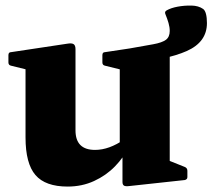

<svg xmlns="http://www.w3.org/2000/svg" viewBox="-20 -672 782 707"><path d="M605 -162V-50L586 -87L661 -57Q670 -53 670 -43V-20Q670 -11 660 -9L457 13Q442 15 436.5 11.5Q431 8 431 -2V-123L421 -139V-162ZM229 15Q147 15 110.5 -27.5Q74 -70 74 -166V-310H258V-192Q258 -120 330 -120Q382 -120 438 -159L454 -131Q436 -93 403.5 -59.5Q371 -26 326.5 -5.5Q282 15 229 15ZM421 -162V-310H605V-162ZM74 -310V-462L94 -412L21 -430Q11 -432 11 -442V-469Q11 -480 21 -480L227 -511Q244 -514 251 -509.5Q258 -505 258 -491V-310ZM421 -310V-462L440 -412L367 -430Q357 -432 357 -442V-469Q357 -480 367 -480L573 -511Q590 -514 597.5 -509.5Q605 -505 605 -491V-310ZM454 -493Q511 -503 544 -509Q577 -515 591 -525.5Q605 -536 605 -558Q605 -572 600.5 -587.5Q596 -603 589 -620Q585 -629 594 -634Q610 -643 634.5 -647.5Q659 -652 685 -651.5Q711 -651 728 -639Q735 -634 738.5 -620.5Q742 -607 742 -587Q742 -517 667.5 -484Q593 -451 454 -439Z"/></svg>

Font: Hahmlet ExtraBold
Style: Regular
Weight: 800
Designer: Minjoo Ham & Mark Frömberg
Foundry: hypertype
Version: Version 1.002